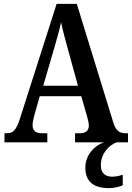

<svg xmlns="http://www.w3.org/2000/svg" viewBox="-20 -734 680 990"><path d="M3 0H224V-47H194C162 -47 148 -63 148 -89C148 -106 155 -131 159 -147L185 -238H399L428 -137C433 -121 438 -100 438 -86C438 -60 421 -47 394 -47H367V0H517C469 14 420 65 420 130C420 204 464 236 542 236C561 236 595 231 613 221V167C592 174 575 177 558 177C524 177 500 159 500 119C500 56 543 14 581 0H640V-47H629C596 -47 577 -60 564 -103L376 -714H272L83 -123C63 -60 46 -47 15 -47H3ZM203 -292 259 -484C273 -531 286 -578 295 -619C303 -578 317 -529 331 -477L382 -292Z"/></svg>

Font: Noto Serif Tamil Condensed SemiBold
Style: Regular
Weight: 600
Width: 3
Designer: Indian Type Foundry, Tom Grace, and the Monotype Design Team
Foundry: Monotype Imaging Inc.
Version: Version 2.004